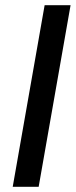

<svg xmlns="http://www.w3.org/2000/svg" viewBox="-20 -720 292 740"><path d="M29 0 152 -700H252L129 0Z"/></svg>

Font: DM Sans 24pt Medium
Style: Italic
Weight: 500
Italic angle: -10°
Designer: Colophon Foundry, Jonny Pinhorn
Foundry: Colophon Foundry
Version: Version 4.004;gftools[0.9.30]